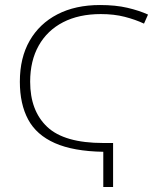

<svg xmlns="http://www.w3.org/2000/svg" viewBox="-20 -744 626 764"><path d="M378 -724Q440 -724 487 -713Q534 -702 569 -686L553 -650Q519 -666 476.5 -677Q434 -688 381 -688Q294 -688 231 -655.5Q168 -623 134 -562.5Q100 -502 100 -419Q100 -303 168 -239Q236 -175 391 -175H430V0H391V-140Q272 -142 198.5 -174.5Q125 -207 92 -268.5Q59 -330 59 -419Q59 -514 98 -582Q137 -650 208.5 -687Q280 -724 378 -724Z"/></svg>

Font: Noto Sans Disp ExtLt
Style: Regular
Weight: 200
Designer: Monotype Design Team
Foundry: Monotype Imaging Inc.
Version: Version 2.000;GOOG;noto-source:20170915:90ef993387c0